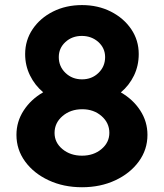

<svg xmlns="http://www.w3.org/2000/svg" viewBox="-20 -748 662 775"><path d="M311 7.8Q236.3 7.8 176.3 -20.3Q116.2 -48.3 81.3 -96.2Q46.4 -144 46.4 -203.6Q46.4 -257.3 75.7 -302.2Q105 -347.2 154.3 -375.5Q120.6 -403.8 101.1 -443.6Q81.5 -483.4 81.5 -529.8Q81.5 -585.4 111.8 -630.4Q142.1 -675.3 194.1 -701.4Q246.1 -727.5 311 -727.5Q375.5 -727.5 427.5 -701.2Q479.5 -674.8 509.8 -630.1Q540 -585.4 540 -529.8Q540 -482.9 520.8 -443.1Q501.5 -403.3 467.8 -375Q517.1 -346.7 546.1 -302Q575.2 -257.3 575.2 -203.6Q575.2 -144 540.3 -96.2Q505.4 -48.3 445.6 -20.3Q385.7 7.8 311 7.8ZM311 -427.7Q350.6 -427.7 377.4 -453.6Q404.3 -479.5 404.3 -517.6Q404.3 -553.7 377 -578.4Q349.6 -603 310.1 -603Q271 -603 244.1 -578.4Q217.3 -553.7 217.3 -517.6Q217.3 -479.5 244.4 -453.6Q271.5 -427.7 311 -427.7ZM311 -119.6Q357.9 -119.6 389.6 -146.2Q421.4 -172.9 421.4 -211.9Q421.4 -252 389.9 -279.5Q358.4 -307.1 312 -307.1Q264.6 -307.1 232.4 -279.5Q200.2 -252 200.2 -211.4Q200.2 -172.4 232.2 -146Q264.2 -119.6 311 -119.6Z"/></svg>

Font: Reddit Sans ExtraBold
Style: Regular
Weight: 800
Designer: Stephen Hutchings
Foundry: Reddit
Version: Version 1.014; ttfautohint (v1.8.4.7-5d5b)